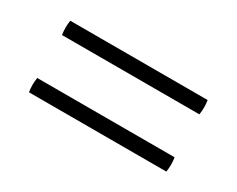

<svg xmlns="http://www.w3.org/2000/svg" viewBox="-48 -656 717 581"><g transform="rotate(30 310.0 -365.0)"><path d="M550 -440H70Q66 -465 70 -490H550Q554 -465 550 -440ZM550 -240H70Q66 -265 70 -290H550Q554 -265 550 -240Z"/></g></svg>

Font: Poltawski Nowy Medium
Style: Regular
Weight: 500
Version: Version 1.001;gftools[0.9.25]